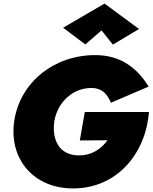

<svg xmlns="http://www.w3.org/2000/svg" viewBox="-20 -1030 858 1080"><path d="M551 -859 615 -779 762 -867 568 -1010 335 -874 460 -780ZM429 -240 585 -241C548 -192 497 -155 421 -156C312 -157 270 -246 286 -350C305 -459 394 -537 497 -535C557 -534 585 -497 604 -452L816 -543C753 -646 659 -720 517 -720C288 -721 94 -571 60 -350C29 -137 167 30 392 30C641 29 800 -169 818 -400H457Z"/></svg>

Font: Jost* Black
Style: Italic
Weight: 900
Italic angle: -10°
Version: Version 3.7